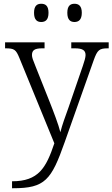

<svg xmlns="http://www.w3.org/2000/svg" viewBox="-20 -761 598 1021"><path d="M376 -644C398 -644 415 -656 415 -693C415 -730 398 -741 376 -741C354 -741 338 -730 338 -693C338 -656 354 -644 376 -644ZM199 -644C222 -644 238 -656 238 -693C238 -730 222 -741 199 -741C177 -741 161 -730 161 -693C161 -656 177 -644 199 -644ZM44 203V240H50C220 240 253 196 324 -5L478 -440C498 -496 508 -504 554 -504H558V-536H359V-504H378C420 -504 435 -493 435 -468C435 -456 429 -435 421 -412L345 -191C327 -141 311 -98 301 -58C292 -96 264 -169 243 -222L169 -408C155 -442 150 -456 150 -468C150 -493 163 -504 204 -504H217V-536H7V-504H10C56 -504 65 -497 83 -453L269 1C225 132 185 203 44 203Z"/></svg>

Font: Noto Serif Lao Light
Style: Regular
Weight: 300
Designer: Monotype Design Team
Foundry: Monotype Imaging Inc.
Version: Version 2.003